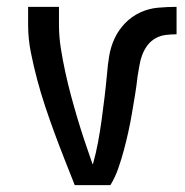

<svg xmlns="http://www.w3.org/2000/svg" viewBox="-20 -540 540 560"><path d="M198 0Q183 -38 168 -76Q153 -114 139 -152Q125 -190 112 -229Q99 -268 88.5 -307.5Q78 -347 70 -387Q62 -427 62 -468V-520H152V-468Q152 -433 157.5 -398.5Q163 -364 170.5 -329.5Q178 -295 187 -261.5Q196 -228 206 -194.5Q216 -161 227 -128Q238 -95 250 -61V-62L251 -61Q260 -93 266 -125.5Q272 -158 276.5 -191Q281 -224 285 -257Q289 -290 292 -323Q294 -350 298.5 -377Q303 -404 314.5 -428.5Q326 -453 345 -472.5Q364 -492 388.5 -503.5Q413 -515 440.5 -517.5Q468 -520 495 -520V-440Q479 -440 463 -438Q447 -436 433 -428Q419 -420 409.5 -407Q400 -394 394.5 -379Q389 -364 386.5 -348Q384 -332 381 -316V-315Q378 -288 373.5 -261Q369 -234 364.5 -207.5Q360 -181 354 -154Q348 -127 341 -101Q334 -75 325 -49Q316 -23 302 0Z"/></svg>

Font: Iosevka Curly Medium
Style: Regular
Weight: 500
Monospace: yes
Designer: Belleve Invis
Foundry: Belleve Invis
Version: Version 22.1.2; ttfautohint (v1.8.4)